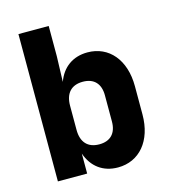

<svg xmlns="http://www.w3.org/2000/svg" viewBox="-110 -820 820 919"><g transform="rotate(-15 300.0 -360.0)"><path d="M362 10C468 10 540 -74 540 -205V-345C540 -476 468 -560 362 -560C289 -560 236 -521 212 -454L216 -580V-730H66V0H211V-99C235 -30 288 10 362 10ZM304 -120C247 -120 216 -154 216 -215V-335C216 -396 247 -430 304 -430C359 -430 390 -398 390 -340V-210C390 -152 359 -120 304 -120Z"/></g></svg>

Font: JetBrains Mono ExtraBold
Style: Regular
Weight: 800
Monospace: yes
Designer: Philipp Nurullin, Konstantin Bulenkov
Foundry: JetBrains
Version: Version 2.305